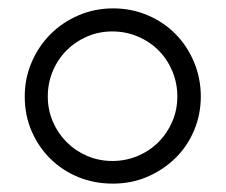

<svg xmlns="http://www.w3.org/2000/svg" viewBox="-20 -430 538 458"><path d="M39 -200Q39 -243 55.5 -281.5Q72 -320 100.5 -348.5Q129 -377 167.5 -393.5Q206 -410 250 -410Q294 -410 332.5 -393.5Q371 -377 399 -348.5Q427 -320 443 -281.5Q459 -243 459 -200Q459 -157 443 -119Q427 -81 398.5 -53Q370 -25 332 -8.5Q294 8 249 8Q205 8 167 -7.5Q129 -23 100.5 -51Q72 -79 55.5 -117Q39 -155 39 -200ZM94 -200Q94 -168 106 -140Q118 -112 139 -91Q160 -70 188 -58Q216 -46 248 -46Q280 -46 308.5 -58Q337 -70 358 -91Q379 -112 391 -140Q403 -168 403 -200Q403 -232 391 -260.5Q379 -289 358 -310Q337 -331 308.5 -343Q280 -355 248 -355Q216 -355 188 -343Q160 -331 139 -310Q118 -289 106 -260.5Q94 -232 94 -200Z"/></svg>

Font: Josefin Sans
Style: Regular
Weight: 400
Designer: Santiago Orozco
Foundry: Typemade
Version: Version 1.0